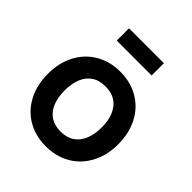

<svg xmlns="http://www.w3.org/2000/svg" viewBox="-210 -888 1037 1037"><g transform="rotate(45 309.0 -369.5)"><path d="M40 -270.2Q40 -353.9 73.8 -418.6Q107.7 -483.2 168.8 -519.1Q230 -555 308.7 -555Q388.9 -555 450 -518.8Q511.2 -482.7 544.7 -417.8Q578.2 -353 578.2 -270.2Q578.2 -186.7 544.4 -122Q510.7 -57.2 449.5 -21.1Q388.3 15 308.7 15Q228.5 15 167.6 -21.2Q106.7 -57.4 73.3 -122.2Q40 -186.9 40 -270.2ZM450.7 -270.2Q450.7 -350.2 414.2 -396.2Q377.7 -442.2 308.7 -442.2Q261.2 -442.2 229.8 -420.8Q198.2 -399.5 182.9 -360.9Q167.5 -322.2 167.5 -270.2Q167.5 -217 183.6 -178.2Q199.8 -139.5 231.2 -118.7Q262.8 -97.8 308.7 -97.8Q355.2 -97.8 387.1 -119.3Q419 -140.8 434.8 -179.8Q450.7 -218.8 450.7 -270.2ZM176.2 -753.7H442.8V-660H176.2Z"/></g></svg>

Font: Tap Sans
Style: Regular
Weight: 400
Designer: Tap Payments
Foundry: Tap Payments
Version: Version 1.001;Glyphs 3.1.2 (3151)